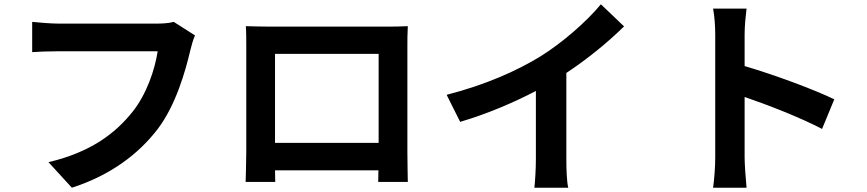

<svg xmlns="http://www.w3.org/2000/svg" viewBox="-20 -831 4040 895"><path d="M889 -666 790 -729C764 -722 732 -721 712 -721C656 -721 324 -721 250 -721C217 -721 160 -726 130 -729V-588C156 -590 204 -592 249 -592C324 -592 655 -592 715 -592C702 -507 664 -393 598 -310C517 -209 404 -122 206 -75L315 44C493 -13 626 -112 717 -232C800 -343 844 -498 867 -596C872 -617 880 -646 889 -666Z M1126 -709C1128 -681 1128 -640 1128 -612C1128 -554 1128 -183 1128 -123C1128 -75 1125 12 1125 17H1263L1262 -37H1744L1743 17H1881C1881 13 1879 -83 1879 -122C1879 -182 1879 -551 1879 -612C1879 -642 1879 -679 1881 -709C1845 -707 1807 -707 1782 -707C1710 -707 1304 -707 1232 -707C1205 -707 1167 -708 1126 -709ZM1262 -165V-580H1745V-165Z M2062 -389 2125 -263C2248 -299 2375 -353 2478 -407V-87C2478 -43 2474 20 2471 44H2629C2622 19 2620 -43 2620 -87V-491C2717 -555 2813 -633 2889 -708L2781 -811C2716 -732 2602 -632 2499 -568C2388 -500 2241 -435 2062 -389Z M3314 -96C3314 -56 3310 4 3304 44H3460C3456 3 3451 -67 3451 -96V-379C3559 -342 3709 -284 3812 -230L3869 -368C3777 -413 3585 -484 3451 -523V-671C3451 -712 3456 -756 3460 -791H3304C3311 -756 3314 -706 3314 -671C3314 -586 3314 -172 3314 -96Z"/></svg>

Font: Noto Sans Mono CJK HK
Style: Bold
Weight: 700
Designer: Ryoko NISHIZUKA 西塚涼子 (kana, bopomofo & ideographs); Paul D. Hunt (Latin, Greek & Cyrillic); Sandoll Communications 산돌커뮤니
Foundry: Adobe
Version: Version 2.004;hotconv 1.0.118;makeotfexe 2.5.65603